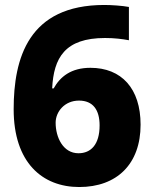

<svg xmlns="http://www.w3.org/2000/svg" viewBox="-20 -743 618 773"><path d="M35 -303C35 -89 150 10 299 10C451 10 546 -83 546 -241C546 -387 469 -470 344 -470C266 -470 222 -434 196 -387H190C196 -510 241 -590 403 -590C441 -590 472 -586 499 -581V-715C473 -720 428 -723 400 -723C94 -723 35 -508 35 -303ZM296 -126C234 -126 204 -190 204 -249C204 -293 240 -338 298 -338C355 -338 381 -300 381 -238C381 -161 346 -126 296 -126Z"/></svg>

Font: Noto Sans Arabic UI XBd
Style: Regular
Weight: 800
Designer: Monotype Design Team, Nadine Chahine and Nizar Qandah
Foundry: Monotype Imaging Inc.
Version: Version 2.010